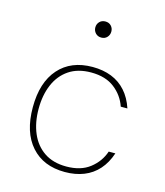

<svg xmlns="http://www.w3.org/2000/svg" viewBox="-107 -784 748 871"><g transform="rotate(15 267.0 -348.0)"><path d="M278.3 -487.8Q177.2 -487.8 119.9 -423.1Q62.5 -358.4 62.5 -241.2Q62.5 -124 119.9 -59.3Q177.2 5.4 278.3 5.4Q327.6 5.4 367.2 -10.3Q406.7 -25.9 434.8 -57.4Q462.9 -88.9 478.5 -135.7H447.3Q430.7 -86.4 388.4 -53.5Q346.2 -20.5 278.3 -20.5Q216.3 -20.5 174.3 -48.8Q132.3 -77.1 111.1 -127Q89.8 -176.8 89.8 -241.2Q89.8 -305.7 111.1 -355.5Q132.3 -405.3 174.3 -433.6Q216.3 -461.9 278.3 -461.9Q346.2 -461.9 388.4 -429Q430.7 -396 447.3 -346.7H478.5Q462.9 -393.6 434.8 -425Q406.7 -456.5 367.2 -472.2Q327.6 -487.8 278.3 -487.8ZM242.7 -664.6Q242.7 -648.9 253.2 -637.7Q263.7 -626.5 280.3 -626.5Q297.4 -626.5 307.6 -637.7Q317.9 -648.9 317.9 -664.6Q317.9 -680.2 307.6 -691.2Q297.4 -702.1 280.3 -702.1Q263.7 -702.1 253.2 -691.2Q242.7 -680.2 242.7 -664.6Z"/></g></svg>

Font: Estedad-FD VF
Style: Regular
Weight: 100
Designer: Amin Abedi
Version: Version 7.3